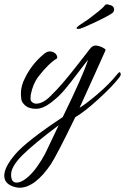

<svg xmlns="http://www.w3.org/2000/svg" viewBox="-77 -499 586 900"><path d="M14 381Q6 381 -6 378Q-57 365 -57 324.5Q-57 284 -4.5 223Q48 162 217 50Q311 -142 336 -219Q324 -205 289 -158.5Q254 -112 227 -79.5Q200 -47 162 -18Q124 11 92 11Q60 11 42.5 -3.5Q25 -18 23 -34Q21 -50 21 -61Q21 -98 41 -135Q71 -196 122 -240Q141 -258 155.5 -258Q170 -258 182 -249Q195 -235 190 -225Q152 -203 103 -140Q77 -106 67 -54Q66 -47 66 -36.5Q66 -26 74.5 -19.5Q83 -13 92 -13Q123 -13 157 -46Q191 -79 222 -115.5Q253 -152 292.5 -203Q332 -254 345 -270.5Q358 -287 373.5 -285.5Q389 -284 404.5 -276Q420 -268 417.5 -263Q415 -258 366.5 -149.5Q318 -41 296 6Q320 -7 377.5 -55.5Q435 -104 475 -154Q485 -166 488 -156Q489 -154 489 -149.5Q489 -145 483 -137Q452 -96 384 -34Q316 28 276 50Q191 225 162 270Q87 381 14 381ZM198 88Q78 178 26.5 230Q-25 282 -25 319.5Q-25 357 1 357Q21 357 47 336.5Q73 316 97 282Q121 248 133.5 223.5Q146 199 168 151.5Q190 104 198 88ZM426 -479 446 -473Q458 -466 458 -455Q458 -446 451 -439Q435 -426 369.5 -395Q304 -364 293 -363.5Q282 -363 282 -366Q282 -369 284.5 -372Q287 -375 298.5 -383Q310 -391 324 -400Q338 -409 344.5 -414.5Q351 -420 367 -432Q406 -461 417 -477Q423 -479 426 -479Z"/></svg>

Font: Allura
Style: Regular
Weight: 400
Designer: Robert E. Leuschke
Foundry: Robert E. Leuschke
Version: Version 1.004